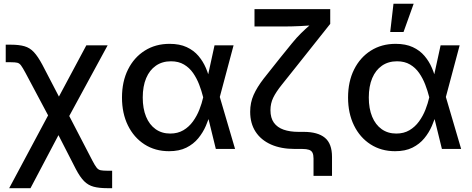

<svg xmlns="http://www.w3.org/2000/svg" viewBox="-20 -775 2454 999"><path d="M27.8 204.1 262.2 -234.4H307.6L461.4 62Q474.1 86.4 482.9 97.4Q491.7 108.4 503.9 110.8Q516.1 113.3 538.1 113.3H563.5V204.1H538.1Q495.6 204.1 467.3 196.5Q439 189 417.7 167.7Q396.5 146.5 374.5 104.5L284.2 -71.8L138.7 204.1ZM255.9 -126.5 112.8 -395.5Q98.1 -422.9 89.6 -434.3Q81.1 -445.8 70.1 -448.5Q59.1 -451.2 36.1 -451.2H9.8V-542.5H36.1Q79.1 -542.5 107.2 -534.4Q135.3 -526.4 156.2 -503.9Q177.2 -481.4 200.2 -438.5L286.6 -272.5L429.2 -539.1H540L315.9 -126.5Z M859.4 11.7Q787.1 11.7 731.7 -23.9Q676.3 -59.6 645.5 -122.6Q614.7 -185.5 614.7 -267.6Q614.7 -350.6 646 -413.3Q677.2 -476.1 733.2 -511.5Q789.1 -546.9 862.3 -546.9Q914.6 -546.9 951.4 -529.8Q988.3 -512.7 1012.5 -484.1Q1036.6 -455.6 1051.3 -421.1Q1065.9 -386.7 1073.2 -352.5H1108.4L1123 -272.5L1203.1 0H1103L1036.6 -271Q1028.8 -302.2 1016.4 -334.7Q1003.9 -367.2 984.9 -394.8Q965.8 -422.4 937.5 -439.2Q909.2 -456.1 869.6 -456.1Q824.2 -456.1 791.3 -433.3Q758.3 -410.6 740.5 -368.4Q722.7 -326.2 722.7 -267.6Q722.7 -210 740 -168Q757.3 -126 789.6 -103Q821.8 -80.1 865.7 -80.1Q904.8 -80.1 934.1 -97.4Q963.4 -114.7 983.9 -143.1Q1004.4 -171.4 1017.3 -204.3Q1030.3 -237.3 1037.1 -268.1L1096.2 -539.1H1195.3L1123 -268.1L1108.4 -189.5H1075.7Q1066.4 -155.8 1051.3 -120.6Q1036.1 -85.4 1011.5 -55.4Q986.8 -25.4 949.7 -6.8Q912.6 11.7 859.4 11.7Z M1611.3 140.1V49.8Q1611.3 30.8 1606 19.8Q1600.6 8.8 1587.6 4.4Q1574.7 0 1552.7 0H1514.2Q1441.9 0 1389.9 -23.2Q1337.9 -46.4 1309.8 -89.6Q1281.7 -132.8 1281.7 -193.4Q1281.7 -241.2 1299.6 -281.2Q1317.4 -321.3 1351.8 -365.7Q1386.2 -410.2 1435.1 -470.7L1500 -550.8Q1523.4 -579.6 1547.1 -602.8Q1570.8 -626 1592.5 -644.5Q1614.3 -663.1 1630.9 -677.2L1627 -645Q1608.9 -643.6 1587.4 -642.1Q1565.9 -640.6 1542.7 -639.4Q1519.5 -638.2 1497.3 -637.7Q1475.1 -637.2 1455.6 -637.2H1304.2V-727.5H1698.2V-650.9L1522.9 -430.2Q1476.6 -372.1 1446.3 -334.2Q1416 -296.4 1401.6 -266.6Q1387.2 -236.8 1387.2 -201.7Q1387.2 -161.6 1405 -136.7Q1422.9 -111.8 1455.8 -100.3Q1488.8 -88.9 1533.2 -88.9H1559.6Q1633.3 -88.9 1670.4 -58.3Q1707.5 -27.8 1707.5 41.5V140.1Z M2035.6 11.7Q1963.4 11.7 1908 -23.9Q1852.5 -59.6 1821.8 -122.6Q1791 -185.5 1791 -267.6Q1791 -350.6 1822.3 -413.3Q1853.5 -476.1 1909.4 -511.5Q1965.3 -546.9 2038.6 -546.9Q2090.8 -546.9 2127.7 -529.8Q2164.6 -512.7 2188.7 -484.1Q2212.9 -455.6 2227.5 -421.1Q2242.2 -386.7 2249.5 -352.5H2284.7L2299.3 -272.5L2379.4 0H2279.3L2212.9 -271Q2205.1 -302.2 2192.6 -334.7Q2180.2 -367.2 2161.1 -394.8Q2142.1 -422.4 2113.8 -439.2Q2085.4 -456.1 2045.9 -456.1Q2000.5 -456.1 1967.5 -433.3Q1934.6 -410.6 1916.7 -368.4Q1898.9 -326.2 1898.9 -267.6Q1898.9 -210 1916.3 -168Q1933.6 -126 1965.8 -103Q1998 -80.1 2042 -80.1Q2081.1 -80.1 2110.4 -97.4Q2139.6 -114.7 2160.2 -143.1Q2180.7 -171.4 2193.6 -204.3Q2206.5 -237.3 2213.4 -268.1L2272.5 -539.1H2371.6L2299.3 -268.1L2284.7 -189.5H2252Q2242.7 -155.8 2227.5 -120.6Q2212.4 -85.4 2187.7 -55.4Q2163.1 -25.4 2126 -6.8Q2088.9 11.7 2035.6 11.7ZM2010.3 -608.4 2027.3 -755.4H2132.3L2079.6 -608.4Z"/></svg>

Font: Inter 18pt Medium
Style: Regular
Weight: 500
Designer: Rasmus Andersson
Foundry: rsms
Version: Version 4.001;git-66647c0bb